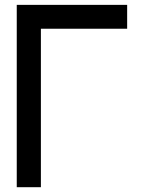

<svg xmlns="http://www.w3.org/2000/svg" viewBox="-20 -780 590 800"><path d="M49.8 -759.8Q49.8 -570.3 49.8 0Q75.2 0 150.4 0Q150.4 -165 150.4 -660.2Q240.2 -660.2 509.8 -660.2Q509.8 -684.6 509.8 -759.8Q394.5 -759.8 49.8 -759.8Z"/></svg>

Font: Alibu-Mazigh Belkasim 1
Style: Bold
Weight: 400
Designer: Mazigh Moubarik Belkasim
Version: Version 1.0